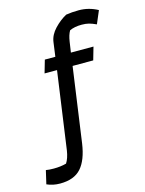

<svg xmlns="http://www.w3.org/2000/svg" viewBox="-141 -730 722 953"><g transform="rotate(-15 220.5 -253.5)"><path d="M-20 136 -4 67Q12 70 36 70Q72 70 101 62Q116 39 122 0L178 -398H114L133 -464H187L197 -537Q202 -573 231 -603.5Q260 -634 293 -652Q323 -657 359 -657Q410 -657 456 -632L428 -566Q406 -576 390.5 -580Q375 -584 354 -584Q317 -584 292 -572Q280 -552 275 -518L267 -464H383L364 -398H258L204 -14Q192 69 156 109.5Q120 150 48 150Q11 150 -20 136Z"/></g></svg>

Font: Athiti Medium
Style: Regular
Weight: 500
Designer: CadsonDemak Team
Foundry: CadsonDemak
Version: Version 1.032